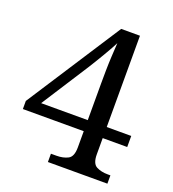

<svg xmlns="http://www.w3.org/2000/svg" viewBox="-131 -814 821 913"><g transform="rotate(20 279.5 -357.0)"><path d="M215 0V-42H243Q277 -42 301 -54.5Q325 -67 325 -114V-196H17V-237L326 -714H421V-252H545V-196H421V-114Q421 -67 445 -54.5Q469 -42 503 -42H516V0ZM89 -252H325V-437Q325 -466 325.5 -502.5Q326 -539 328 -576Q330 -613 332 -644Q327 -634 316 -614Q305 -594 291 -570.5Q277 -547 264 -525.5Q251 -504 242 -490Z"/></g></svg>

Font: Noto Serif Dives Akuru
Style: Regular
Weight: 400
Designer: Fernando Caro
Foundry: Fernando Caro
Version: Version 2.000; ttfautohint (v1.8.4.7-5d5b)